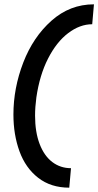

<svg xmlns="http://www.w3.org/2000/svg" viewBox="-20 -727 454 887"><path d="M42 -198Q42 -320 87.5 -438Q133 -556 218 -631.5Q303 -707 414 -707L406 -615Q349 -615 295 -574Q241 -533 202 -456.5Q163 -380 148 -277Q142 -232 142 -193Q142 -117 163 -62Q184 -7 221.5 21.5Q259 50 308 50L300 140Q215 140 156.5 94.5Q98 49 70 -28Q42 -105 42 -198Z"/></svg>

Font: Neutral Grotesk
Style: Italic
Weight: 400
Italic angle: -8°
Designer: Nawras Khrais
Foundry: Nawras Khrais
Version: Version 1.000